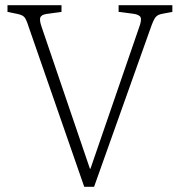

<svg xmlns="http://www.w3.org/2000/svg" viewBox="-20 -723 695 743"><path d="M306 0 92 -616Q82 -648 74.5 -656.5Q67 -665 48 -669L9 -677V-703H218V-677L160 -669Q140 -666 136 -655.5Q132 -645 141 -619L328 -70H330L518 -616Q529 -645 524 -656Q519 -667 494 -670L439 -677V-703H647V-677L610 -670Q591 -667 582.5 -657Q574 -647 563 -615L344 0Z"/></svg>

Font: Literata 18pt ExtraLight
Style: Regular
Weight: 250
Designer: Latin by Veronika Burian and Jose Scaglione. Greek by Irene Vlachou. Cyrillic by Vera Evstafieva.
Foundry: TypeTogether
Version: Version 3.103;gftools[0.9.29]